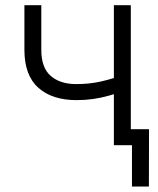

<svg xmlns="http://www.w3.org/2000/svg" viewBox="-20 -549 597 726"><path d="M269.5 -170.4Q177.2 -170.4 124.8 -217.3Q72.3 -264.2 72.3 -360.4V-529.3H136.2V-360.4Q136.2 -292.5 172.1 -261.7Q208 -231 268.6 -231Q318.4 -231 362.3 -241Q406.2 -251 451.2 -267.6V-206.1Q418.9 -194.8 389.9 -186.8Q360.8 -178.7 331.5 -174.6Q302.2 -170.4 269.5 -170.4ZM410.6 0V-529.3H474.6V0ZM479 156.2V0H437V-60.5H543.5L543 156.2Z"/></svg>

Font: Inter 24pt Light
Style: Regular
Weight: 300
Designer: Rasmus Andersson
Foundry: rsms
Version: Version 4.001;git-66647c0bb